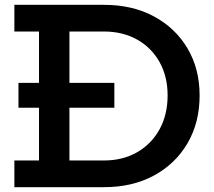

<svg xmlns="http://www.w3.org/2000/svg" viewBox="-20 -775 887 795"><path d="M453.5 -432V-329H56.5V-432ZM350 0V-110.5H410Q488.5 -110.5 548 -144.8Q607.5 -179 640.8 -239.8Q674 -300.5 674 -380Q674 -458 640.8 -517.8Q607.5 -577.5 548 -611Q488.5 -644.5 410 -644.5H350V-755H411Q528.5 -755 617.5 -707Q706.5 -659 756.5 -574.5Q806.5 -490 806.5 -379.5Q806.5 -267.5 756.5 -182Q706.5 -96.5 617.5 -48.2Q528.5 0 411 0ZM39.5 0V-110.5H141.5V-644.5H39.5V-755H383V-644.5H267.5V-110.5H383V0Z"/></svg>

Font: Hepta Slab ExtraLight SemiBold
Style: Regular
Weight: 600
Version: Version 1.102